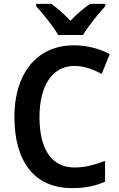

<svg xmlns="http://www.w3.org/2000/svg" viewBox="-20 -957 614 987"><path d="M279 -777H407C432 -822 487 -887 521 -925V-937H443C410 -914 376 -887 342 -850C310 -885 274 -915 244 -937H166V-925C201 -886 255 -821 279 -777ZM362 -618C413 -618 460 -600 503 -577L544 -679C489 -708 425 -724 360 -724C162 -724 54 -570 54 -357C54 -131 153 10 350 10C417 10 468 0 520 -23V-130C467 -110 418 -96 364 -96C243 -96 183 -192 183 -356C183 -512 246 -618 362 -618Z"/></svg>

Font: Noto Sans Ethiopic SemiCondensed SemiBold
Style: Regular
Weight: 600
Width: 4
Designer: Monotype Design Team
Foundry: Monotype Imaging Inc.
Version: Version 2.102